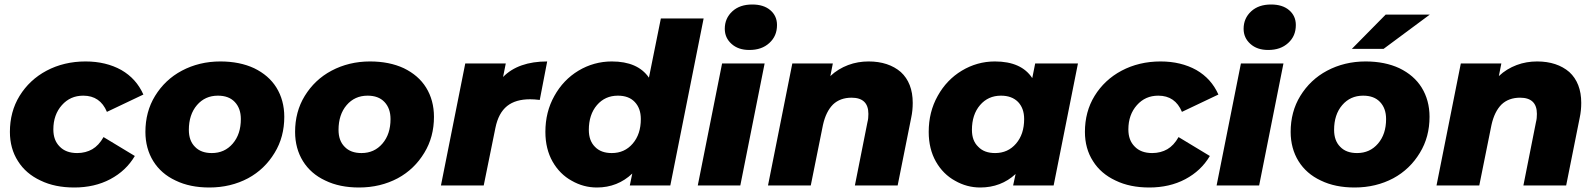

<svg xmlns="http://www.w3.org/2000/svg" viewBox="-20 -824 7091 853"><path d="M310 9C253 9 203 -1 160 -22C117 -42 83 -71 60 -108C36 -145 24 -189 24 -238C24 -297 38 -351 67 -398C96 -445 136 -483 187 -510C238 -537 296 -551 360 -551C421 -551 474 -538 519 -513C564 -487 596 -451 617 -404L455 -327C435 -375 400 -399 350 -399C311 -399 280 -385 255 -357C230 -329 217 -293 217 -249C217 -217 226 -192 245 -173C263 -154 289 -144 323 -144C348 -144 371 -150 390 -161C409 -172 426 -190 440 -215L579 -131C553 -87 517 -53 470 -28C423 -3 369 9 310 9Z M910 9C853 9 803 -1 760 -22C717 -42 684 -71 661 -108C638 -145 626 -189 626 -238C626 -297 640 -351 669 -398C698 -445 737 -483 788 -510C839 -537 896 -551 959 -551C1016 -551 1066 -541 1109 -521C1152 -500 1185 -472 1208 -435C1231 -398 1243 -354 1243 -305C1243 -246 1229 -192 1200 -145C1171 -97 1132 -59 1082 -32C1031 -5 974 9 910 9ZM921 -144C959 -144 990 -158 1014 -186C1038 -214 1050 -250 1050 -295C1050 -327 1041 -352 1023 -371C1005 -390 980 -399 948 -399C910 -399 879 -385 855 -357C831 -329 819 -292 819 -247C819 -215 828 -190 846 -172C864 -153 889 -144 921 -144Z M1575 9C1518 9 1468 -1 1425 -22C1382 -42 1349 -71 1326 -108C1303 -145 1291 -189 1291 -238C1291 -297 1305 -351 1334 -398C1363 -445 1402 -483 1453 -510C1504 -537 1561 -551 1624 -551C1681 -551 1731 -541 1774 -521C1817 -500 1850 -472 1873 -435C1896 -398 1908 -354 1908 -305C1908 -246 1894 -192 1865 -145C1836 -97 1797 -59 1747 -32C1696 -5 1639 9 1575 9ZM1586 -144C1624 -144 1655 -158 1679 -186C1703 -214 1715 -250 1715 -295C1715 -327 1706 -352 1688 -371C1670 -390 1645 -399 1613 -399C1575 -399 1544 -385 1520 -357C1496 -329 1484 -292 1484 -247C1484 -215 1493 -190 1511 -172C1529 -153 1554 -144 1586 -144Z M2215 -482C2260 -528 2326 -551 2411 -551L2378 -380C2361 -382 2347 -383 2335 -383C2292 -383 2258 -373 2233 -353C2207 -332 2190 -300 2181 -256L2129 0H1939L2047 -542H2227Z M2916 -742H3106L2958 0H2778L2789 -53C2746 -12 2693 9 2632 9C2592 9 2555 -1 2520 -21C2485 -40 2456 -69 2435 -106C2414 -143 2403 -187 2403 -238C2403 -297 2416 -350 2443 -398C2469 -445 2505 -483 2550 -510C2595 -537 2645 -551 2698 -551C2775 -551 2830 -527 2863 -479ZM2698 -144C2736 -144 2767 -158 2791 -186C2815 -214 2827 -250 2827 -295C2827 -327 2818 -352 2800 -371C2782 -390 2757 -399 2725 -399C2687 -399 2656 -385 2632 -357C2608 -329 2596 -292 2596 -247C2596 -215 2605 -190 2623 -172C2641 -153 2666 -144 2698 -144Z M3080 0 3188 -542H3377L3269 0ZM3309 -602C3276 -602 3250 -611 3230 -629C3210 -647 3200 -669 3200 -696C3200 -727 3211 -753 3234 -774C3256 -794 3285 -804 3322 -804C3355 -804 3382 -796 3402 -779C3422 -762 3432 -740 3432 -713C3432 -680 3421 -654 3398 -633C3375 -612 3346 -602 3309 -602Z M3839 -551C3898 -551 3946 -535 3982 -504C4017 -472 4035 -426 4035 -367C4035 -345 4033 -323 4028 -300L3968 0H3778L3834 -282C3837 -293 3838 -305 3838 -318C3838 -366 3813 -390 3763 -390C3730 -390 3702 -380 3681 -360C3660 -339 3645 -309 3636 -268L3582 0H3392L3500 -542H3680L3669 -486C3692 -508 3719 -524 3748 -535C3777 -546 3808 -551 3839 -551Z M4579 -542H4769L4661 0H4481L4492 -51C4449 -11 4396 9 4335 9C4295 9 4258 -1 4223 -21C4188 -40 4159 -69 4138 -106C4117 -143 4106 -187 4106 -238C4106 -297 4119 -350 4146 -398C4172 -445 4208 -483 4253 -510C4298 -537 4347 -551 4400 -551C4479 -551 4534 -526 4566 -477ZM4401 -144C4439 -144 4470 -158 4494 -186C4518 -214 4530 -250 4530 -295C4530 -327 4521 -352 4503 -371C4484 -390 4459 -399 4427 -399C4389 -399 4358 -385 4334 -357C4310 -329 4298 -292 4298 -247C4298 -215 4307 -190 4326 -172C4344 -153 4369 -144 4401 -144Z M5086 9C5029 9 4979 -1 4936 -22C4893 -42 4859 -71 4836 -108C4812 -145 4800 -189 4800 -238C4800 -297 4814 -351 4843 -398C4872 -445 4912 -483 4963 -510C5014 -537 5072 -551 5136 -551C5197 -551 5250 -538 5295 -513C5340 -487 5372 -451 5393 -404L5231 -327C5211 -375 5176 -399 5126 -399C5087 -399 5056 -385 5031 -357C5006 -329 4993 -293 4993 -249C4993 -217 5002 -192 5021 -173C5039 -154 5065 -144 5099 -144C5124 -144 5147 -150 5166 -161C5185 -172 5202 -190 5216 -215L5355 -131C5329 -87 5293 -53 5246 -28C5199 -3 5145 9 5086 9Z M5385 0 5493 -542H5682L5574 0ZM5614 -602C5581 -602 5555 -611 5535 -629C5515 -647 5505 -669 5505 -696C5505 -727 5516 -753 5539 -774C5561 -794 5590 -804 5627 -804C5660 -804 5687 -796 5707 -779C5727 -762 5737 -740 5737 -713C5737 -680 5726 -654 5703 -633C5680 -612 5651 -602 5614 -602Z M5998 9C5941 9 5891 -1 5848 -22C5805 -42 5772 -71 5749 -108C5726 -145 5714 -189 5714 -238C5714 -297 5728 -351 5757 -398C5786 -445 5825 -483 5876 -510C5927 -537 5984 -551 6047 -551C6104 -551 6154 -541 6197 -521C6240 -500 6273 -472 6296 -435C6319 -398 6331 -354 6331 -305C6331 -246 6317 -192 6288 -145C6259 -97 6220 -59 6170 -32C6119 -5 6062 9 5998 9ZM6009 -144C6047 -144 6078 -158 6102 -186C6126 -214 6138 -250 6138 -295C6138 -327 6129 -352 6111 -371C6093 -390 6068 -399 6036 -399C5998 -399 5967 -385 5943 -357C5919 -329 5907 -292 5907 -247C5907 -215 5916 -190 5934 -172C5952 -153 5977 -144 6009 -144ZM5986 -607 6136 -759H6332L6127 -607Z M6809 -551C6868 -551 6916 -535 6952 -504C6987 -472 7005 -426 7005 -367C7005 -345 7003 -323 6998 -300L6938 0H6748L6804 -282C6807 -293 6808 -305 6808 -318C6808 -366 6783 -390 6733 -390C6700 -390 6672 -380 6651 -360C6630 -339 6615 -309 6606 -268L6552 0H6362L6470 -542H6650L6639 -486C6662 -508 6689 -524 6718 -535C6747 -546 6778 -551 6809 -551Z"/></svg>

Font: My Font
Style: Italic
Weight: 500
Designer: Julieta Ulanovsky
Foundry: Julieta Ulanovsky
Version: ""